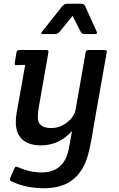

<svg xmlns="http://www.w3.org/2000/svg" viewBox="-20 -761 635 1021"><path d="M33 0ZM534 -495Q548 -495 548 -487Q548 -484 547 -480L477 -83Q465 -2 449 59Q426 147 368.5 193.5Q311 240 214 240Q117 240 43 204Q33 200 33 194Q33 188 35 183L56 136Q60 127 64 125.5Q68 124 76 128Q138 156 201 156Q324 156 347 24L363 -64Q294 12 198 12Q133 12 98.5 -19.5Q64 -51 64 -112Q64 -135 68 -158L114 -416L72 -415Q62 -414 59.5 -417Q57 -420 59 -429L67 -480Q69 -489 72.5 -492Q76 -495 86 -495H224Q234 -495 236.5 -492Q239 -489 237 -480L188 -201Q181 -164 181 -138Q181 -80 252 -80Q298 -80 336.5 -110Q375 -140 382 -178L435 -480Q436 -489 440 -492Q444 -495 454 -495ZM272 -580H208Q199 -580 199 -583.5Q199 -587 204 -593L311 -728Q323 -741 337 -741H413Q427 -741 433 -728L494 -593Q496 -589 496 -587Q496 -580 484 -580H430Q415 -580 409 -592L366 -677L298 -593Q286 -580 272 -580Z"/></svg>

Font: Crete Round
Style: Italic
Weight: 400
Designer: Veronika Burian
Foundry: TypeTogether
Version: Version 1.001; ttfautohint (v1.6)